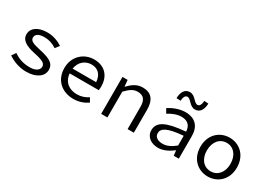

<svg xmlns="http://www.w3.org/2000/svg" viewBox="-10 -1449 3019 2189"><g transform="rotate(30 1500.0 -354.5)"><path d="M310 12C449 12 526 -54 526 -133C526 -207 487 -248 325 -283C226 -304 184 -322 184 -364C184 -401 213 -434 296 -434C358 -434 414 -414 459 -383L499 -436C451 -469 377 -498 303 -498C170 -498 101 -438 101 -360C101 -287 165 -244 291 -218C423 -191 443 -165 443 -128C443 -87 402 -52 320 -52C230 -52 165 -78 109 -118L71 -64C130 -23 215 12 310 12Z M930 12C1008 12 1070 -14 1118 -46L1088 -100C1044 -72 998 -54 940 -54C839 -54 761 -110 751 -220H1134C1136 -233 1138 -251 1138 -270C1138 -407 1056 -498 916 -498C786 -498 668 -402 668 -244C668 -82 784 12 930 12ZM918 -433C1001 -433 1056 -384 1063 -284H753C768 -380 838 -433 918 -433Z M1293 0H1375V-339C1432 -398 1471 -427 1529 -427C1609 -427 1641 -383 1641 -291V0H1723V-302C1723 -430 1670 -498 1555 -498C1479 -498 1423 -457 1372 -403H1368L1361 -486H1293Z M2046 12C2115 12 2184 -24 2238 -66H2241L2248 0H2315V-298C2315 -419 2251 -498 2118 -498C2033 -498 1951 -460 1902 -428L1934 -372C1979 -400 2041 -430 2104 -430C2198 -430 2231 -374 2233 -308C1982 -288 1881 -235 1881 -126C1881 -39 1955 12 2046 12ZM2068 -54C2012 -54 1961 -77 1961 -132C1961 -196 2025 -237 2233 -254V-126C2178 -80 2123 -54 2068 -54ZM2192 -577C2261 -577 2290 -635 2293 -712L2238 -716C2235 -670 2221 -637 2192 -637C2145 -637 2119 -721 2048 -721C1979 -721 1950 -663 1947 -585L2002 -582C2005 -629 2019 -661 2049 -661C2095 -661 2121 -577 2192 -577Z M2700 12C2828 12 2940 -81 2940 -242C2940 -405 2828 -498 2700 -498C2572 -498 2460 -405 2460 -242C2460 -81 2572 12 2700 12ZM2700 -56C2607 -56 2545 -131 2545 -242C2545 -354 2607 -430 2700 -430C2793 -430 2855 -354 2855 -242C2855 -131 2793 -56 2700 -56Z"/></g></svg>

Font: Hasklig
Style: Regular
Weight: 400
Monospace: yes
Designer: Paul D. Hunt, Teo Tuominen
Foundry: Adobe Systems Incorporated
Version: Version 2.030;PS 1.0;hotconv 16.6.51;makeotf.lib2.5.65220